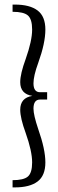

<svg xmlns="http://www.w3.org/2000/svg" viewBox="-20 -732 256 843"><path d="M44.9 90.8H35.2V59.1Q84 59.1 102.5 43Q121.1 26.9 121.1 -19Q121.1 -67.9 92.8 -147.9Q68.8 -213.4 68.8 -250Q68.8 -302.7 122.1 -311Q68.8 -319.3 68.8 -371.1Q68.8 -407.7 92.8 -473.1Q121.1 -553.2 121.1 -602.1Q121.1 -647.9 102.5 -664.1Q84 -680.2 35.2 -680.2V-711.9H44.9Q110.8 -711.9 145 -686Q179.2 -660.2 179.2 -602.1Q179.2 -543 147.9 -456.1Q127 -398.9 127 -366.2Q127 -327.1 155.8 -327.1H187V-294.9H155.8Q127 -294.9 127 -254.9Q127 -227.1 147.9 -165Q179.2 -76.2 179.2 -19Q179.2 39.1 145 64.9Q110.8 90.8 44.9 90.8Z"/></svg>

Font: Margherita Light
Style: Regular
Weight: 300
Designer: James Puckett
Foundry: Dunwich Type Founders
Version: Version 1.008;hotconv 1.0.109;makeotfexe 2.5.65596